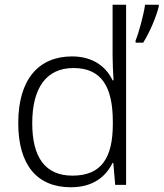

<svg xmlns="http://www.w3.org/2000/svg" viewBox="-20 -780 690 810"><path d="M279 10C374 10 427 -36 455 -93H458L466 0H512V-760H455V-545C455 -514 457 -472 459 -441H455C428 -498 373 -542 284 -542C142 -542 57 -444 57 -261C57 -83 137 10 279 10ZM650 -753V-760H592C586 -717 566 -643 552 -609V-600H584C613 -646 639 -709 650 -753ZM286 -39C171 -39 116 -116 116 -260C116 -410 176 -493 290 -493C409 -493 456 -413 456 -266V-257C456 -116 409 -39 286 -39Z"/></svg>

Font: Noto Sans Gurmukhi Light
Style: Regular
Weight: 300
Designer: Jelle Bosma - Monotype Design Team
Foundry: Monotype Imaging Inc.
Version: Version 2.004